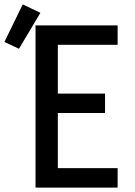

<svg xmlns="http://www.w3.org/2000/svg" viewBox="-93 -850 613 870"><path d="M68 0V-735H440V-647H169V-426H383V-338H169V-88H440V0ZM-7 -629 -73 -660 10 -830 90 -792Z"/></svg>

Font: Iosevka SS04 Semibold
Style: Regular
Weight: 600
Monospace: yes
Designer: Belleve Invis
Foundry: Belleve Invis
Version: Version 19.0.0; ttfautohint (v1.8.4)